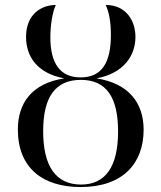

<svg xmlns="http://www.w3.org/2000/svg" viewBox="-20 -744 651 774"><path d="M305 10C476 10 559 -86 559 -221C559 -330 498 -408 369 -428C481 -449 526 -522 526 -595C526 -661 488 -724 406 -724C419 -697 427 -658 427 -603C427 -489 389 -432 305 -432C221 -432 183 -490 183 -594C183 -643 192 -697 205 -724C148 -724 85 -688 85 -595C85 -518 128 -449 239 -428C108 -408 52 -328 52 -222C52 -67 152 10 305 10ZM307 0C205 0 154 -74 154 -215C154 -353 203 -422 306 -422C408 -422 456 -353 456 -214C456 -72 405 0 307 0Z"/></svg>

Font: Noto Serif Display SemiCondensed
Style: Regular
Weight: 400
Width: 4
Designer: Monotype Design Team
Foundry: Monotype Imaging Inc.
Version: Version 2.009